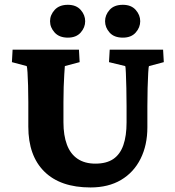

<svg xmlns="http://www.w3.org/2000/svg" viewBox="-20 -783 741 811"><path d="M33.2 -573.2H313.5L316.4 -520.5L253.9 -503.9Q252.9 -492.2 251.5 -468.8Q250 -445.3 249 -415.5Q248 -385.7 248 -351.6V-266.6Q248 -210.9 262.7 -171.9Q277.3 -132.8 307.6 -112.3Q337.9 -91.8 382.8 -91.8Q429.7 -91.8 458.5 -111.3Q487.3 -130.9 501 -169.9Q514.6 -209 514.6 -265.6V-334Q514.6 -373 513.7 -410.6Q512.7 -448.2 511.7 -474.6Q510.7 -501 508.8 -503.9L440.4 -520.5L443.4 -573.2H668.9L671.9 -520.5L609.4 -503.9Q607.4 -501 606 -474.6Q604.5 -448.2 603.5 -410.6Q602.5 -373 602.5 -334V-245.1Q602.5 -169.9 573.7 -112.3Q544.9 -54.7 491.2 -22.9Q437.5 8.8 362.3 8.8Q235.4 8.8 167.5 -58.1Q99.6 -125 99.6 -248V-351.6Q99.6 -388.7 98.6 -421.9Q97.7 -455.1 96.2 -477.5Q94.7 -500 92.8 -503.9L30.3 -520.5ZM266.6 -624Q230.5 -624 210.9 -645.5Q191.4 -667 191.4 -693.4Q191.4 -719.7 210.9 -741.2Q230.5 -762.7 266.6 -762.7Q301.8 -762.7 320.8 -741.2Q339.8 -719.7 339.8 -693.4Q339.8 -667 320.8 -645.5Q301.8 -624 266.6 -624ZM499 -624Q461.9 -624 442.9 -645.5Q423.8 -667 423.8 -693.4Q423.8 -719.7 442.9 -741.2Q461.9 -762.7 499 -762.7Q534.2 -762.7 553.2 -741.2Q572.3 -719.7 572.3 -693.4Q572.3 -667 553.2 -645.5Q534.2 -624 499 -624Z"/></svg>

Font: Crimson Pro ExtraBold
Style: Regular
Weight: 800
Designer: Jacques Le Bailly
Foundry: Baron von Fonthausen
Version: Version 1.003